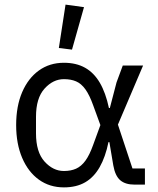

<svg xmlns="http://www.w3.org/2000/svg" viewBox="-20 -800 684 832"><path d="M608 -70V0H563Q523 0 501 -19Q479 -38 471 -83L454 -184H450Q437 -120 412 -76Q387 -32 349 -10Q311 12 257 12Q195 12 148.5 -21.5Q102 -55 76 -116Q50 -177 50 -258Q50 -340 76 -400.5Q102 -461 148.5 -494.5Q195 -528 257 -528Q310 -528 348.5 -506.5Q387 -485 412.5 -441.5Q438 -398 452 -332H456L485 -443L512 -516H600L491 -260L554 -70ZM257 -59Q287 -59 309.5 -69Q332 -79 350 -103.5Q368 -128 384 -173L415 -258L384 -343Q368 -388 350 -413Q332 -438 309.5 -447.5Q287 -457 257 -457Q210 -457 173 -416Q136 -375 136 -294V-222Q136 -141 173 -100Q210 -59 257 -59ZM344 -769 292 -585 235 -592 264 -780Z"/></svg>

Font: IBM Plex Sans Var
Style: Regular
Weight: 400
Designer: Mike Abbink, Paul van der Laan, Pieter van Rosmalen
Foundry: Bold Monday
Version: Version 3.000